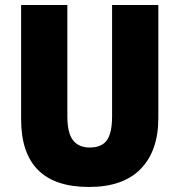

<svg xmlns="http://www.w3.org/2000/svg" viewBox="-20 -734 713 764"><path d="M426 -714V-272Q426 -204 405 -175.5Q384 -147 337 -147Q293 -147 270.5 -176Q248 -205 248 -271V-714H64V-260Q64 10 334 10Q470 10 540 -62Q610 -134 610 -264V-714Z"/></svg>

Font: Noto Sans UI SemiCondensed Black
Style: Regular
Weight: 900
Width: 4
Designer: Monotype Design Team
Foundry: Monotype Imaging Inc.
Version: 1.001